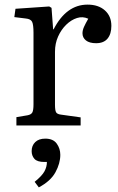

<svg xmlns="http://www.w3.org/2000/svg" viewBox="-20 -543 512 831"><path d="M51 0V-36L99 -44Q115 -47 120 -56.5Q125 -66 125 -92V-401Q125 -436 119 -448.5Q113 -461 91 -463L42 -469L47 -505L193 -515L203 -509L210 -416H212Q267 -523 359 -523Q406 -523 434 -498Q462 -473 462 -431Q462 -396 445.5 -376Q429 -356 396 -356Q367 -356 352 -368Q337 -380 337 -399Q337 -412 343.5 -426.5Q350 -441 362 -462Q338 -473 313 -465Q288 -457 266.5 -436Q245 -415 231.5 -385Q218 -355 218 -319V-90Q218 -66 222.5 -57.5Q227 -49 243 -47L329 -35V0ZM148 268 130 244Q162 218 172.5 198.5Q183 179 183 158H172Q141 158 129 144.5Q117 131 117 111Q117 87 132.5 72Q148 57 176 57Q210 57 225.5 78.5Q241 100 241 127Q241 164 220 202.5Q199 241 148 268Z"/></svg>

Font: Literata 36pt
Style: Regular
Weight: 400
Designer: Latin by Veronika Burian and Jose Scaglione. Greek by Irene Vlachou. Cyrillic by Vera Evstafieva.
Foundry: TypeTogether
Version: Version 3.002